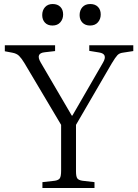

<svg xmlns="http://www.w3.org/2000/svg" viewBox="-20 -935 684 955"><path d="M191 0V-29L253 -36Q272 -39 278 -49Q284 -59 284 -86V-314L101 -622Q87 -645 75 -657Q63 -669 41 -673L4 -680V-710H254V-681L202 -675Q156 -670 182 -625L337 -360H340L492 -623Q518 -667 473 -674L424 -682V-710H643V-681L591 -673Q574 -671 564 -660.5Q554 -650 536 -620L358 -314V-83Q358 -58 364 -48.5Q370 -39 390 -36L450 -29V0ZM428 -808Q404 -808 390 -822.5Q376 -837 376 -860Q376 -884 390 -899.5Q404 -915 429 -915Q453 -915 467 -901Q481 -887 481 -863Q481 -840 467 -824Q453 -808 428 -808ZM241 -808Q217 -808 203.5 -822.5Q190 -837 190 -860Q190 -884 204 -899.5Q218 -915 242 -915Q266 -915 280 -901Q294 -887 294 -863Q294 -840 280 -824Q266 -808 241 -808Z"/></svg>

Font: Literata 36pt Light
Style: Regular
Weight: 300
Designer: Latin by Veronika Burian and Jose Scaglione. Greek by Irene Vlachou. Cyrillic by Vera Evstafieva.
Foundry: TypeTogether
Version: Version 3.002